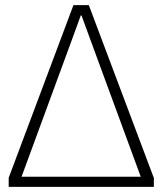

<svg xmlns="http://www.w3.org/2000/svg" viewBox="-20 -724 629 744"><path d="M13.7 0V-35.2L264.6 -704.1H324.2L576.2 -34.2V0ZM63.5 -39.1H525.4L333 -562.5Q311.5 -621.1 295.9 -664.1H293Q277.3 -620.1 255.9 -562.5Z"/></svg>

Font: Gothic A1 ExtraLight
Style: Regular
Weight: 275
Designer: HanYang I&C Co.,Ltd.
Foundry: HanYang I&C Co.,Ltd.
Version: Version 2.50